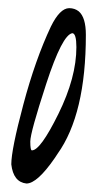

<svg xmlns="http://www.w3.org/2000/svg" viewBox="-20 -423 235 464"><path d="M154.8 -342.8C161.3 -342.4 164.6 -331.2 164.6 -309.1C164.6 -260.3 150.1 -206.5 121.1 -147.7C92.1 -88.9 70.8 -59.6 57.1 -59.6C54.5 -59.6 53.2 -66.7 53.2 -81.1C53.2 -95.4 66.1 -141.9 91.8 -220.7C117.5 -299.5 138.5 -340.2 154.8 -342.8ZM147 -403.3C132 -403 117.4 -388.2 103 -358.9C78 -305.8 55.7 -243 36.4 -170.4C17 -97.8 7.3 -49.6 7.3 -25.9C10.6 2.8 22.8 18.2 43.9 20.5C61.2 20.5 84 0 112.3 -41L119.1 -51.3C164.7 -115.1 187.5 -210.9 187.5 -338.9C187.5 -366.9 181.8 -385.7 170.4 -395.5C163.9 -400.7 156.1 -403.3 147 -403.3Z"/></svg>

Font: Kristi
Style: Medium
Weight: 400
Italic angle: -15°
Version: Version 1.003